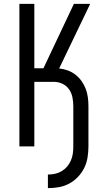

<svg xmlns="http://www.w3.org/2000/svg" viewBox="-20 -755 540 990"><path d="M227 215V145Q246 145 264 141Q282 137 298 127.5Q314 118 326 104Q338 90 345.5 72.5Q353 55 355.5 37Q358 19 358 0V-208Q358 -230 353.5 -253Q349 -276 336 -294.5Q323 -313 302 -323Q281 -333 258 -333H157V0H80V-735H157V-403H204L361 -735H445L285 -402Q307 -400 329 -392Q351 -384 369 -370Q387 -356 400.5 -337Q414 -318 422 -297Q430 -276 433 -253Q436 -230 436 -208V0Q436 28 431.5 56.5Q427 85 414.5 110.5Q402 136 382 157Q362 178 337 191.5Q312 205 284 210Q256 215 227 215Z"/></svg>

Font: Iosevka srxl
Style: Regular
Weight: 400
Monospace: yes
Designer: Belleve Invis
Foundry: Belleve Invis
Version: Version 33.0.1; ttfautohint (v1.8.3)